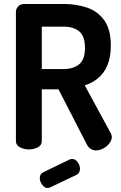

<svg xmlns="http://www.w3.org/2000/svg" viewBox="-20 -751 608 965"><path d="M461 5Q448 5 435.5 -3Q423 -11 416 -26L274 -302H190V-41Q190 -21 170 -10.5Q150 0 125 0Q101 0 80.5 -10.5Q60 -21 60 -41V-691Q60 -707 71.5 -719Q83 -731 102 -731H300Q366 -731 419.5 -712Q473 -693 505 -647.5Q537 -602 537 -522Q537 -464 520 -423.5Q503 -383 473.5 -358.5Q444 -334 406 -322L538 -79Q540 -75 541 -70.5Q542 -66 542 -63Q542 -47 530 -31Q518 -15 499.5 -5Q481 5 461 5ZM190 -404H300Q349 -404 378 -428Q407 -452 407 -510Q407 -570 378 -593.5Q349 -617 300 -617H190ZM220 194Q204 194 192 177.5Q180 161 180 145Q180 123 197 115L329 51Q336 48 342 48Q359 48 370.5 64Q382 80 382 97Q382 119 364 128L234 190Q230 191 227 192.5Q224 194 220 194Z"/></svg>

Font: Dosis
Style: Bold
Weight: 700
Designer: EdgarTolentino, PabloImpallari, IginoMarini
Foundry: EdgarTolentino, PabloImpallari, IginoMarini
Version: Version 3.001; ttfautohint (v1.8.2)